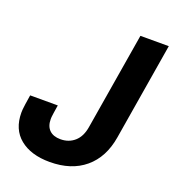

<svg xmlns="http://www.w3.org/2000/svg" viewBox="-134 -832 858 947"><g transform="rotate(20 295.0 -359.0)"><path d="M232.9 10.3Q134.3 10.3 76.7 -36.6Q19 -83.5 19 -171.4Q19 -179.2 19.8 -188.7Q20.5 -198.2 23.2 -216.3Q25.9 -234.4 30.8 -265.6H175.8Q171.4 -237.3 169.2 -222.7Q167 -208 166.5 -201.7Q166 -195.3 166 -190.9Q166 -153.3 186.5 -133.3Q207 -113.3 244.6 -113.3Q288.1 -113.3 318.4 -139.9Q348.6 -166.5 356.9 -218.3L441.4 -727.5H590.3L505.9 -217.8Q487.8 -108.4 417 -49.1Q346.2 10.3 232.9 10.3Z"/></g></svg>

Font: Inter 24pt
Style: Bold Italic
Weight: 700
Italic angle: -9.3988°
Version: Version 4.001;git-66647c0bb